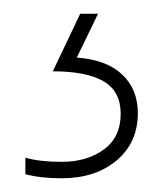

<svg xmlns="http://www.w3.org/2000/svg" viewBox="-20 -20 245 280"><path d="M181 145Q181 188 150 214Q119 240 70 240Q39 240 17 234V210Q38 216 70 216Q107 216 131.5 198Q156 180 156 146Q156 113 131 98.5Q106 84 57 84L97 0H123L92 64Q135 67 158 88.5Q181 110 181 145Z"/></svg>

Font: Noto Sans Telugu SemiCondensed Thin
Style: Regular
Weight: 100
Width: 4
Designer: Jelle Bosma - Monotype Design Team
Foundry: Monotype Imaging Inc.
Version: Version 2.005; ttfautohint (v1.8.4.7-5d5b)